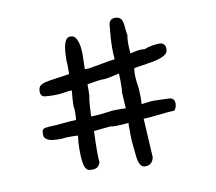

<svg xmlns="http://www.w3.org/2000/svg" viewBox="-71 -675 875 778"><g transform="rotate(-10 366.5 -286.0)"><path d="M621 -181Q615 -181 596.5 -179.5Q578 -178 557 -175.5Q536 -173 517.5 -171.5Q499 -170 493 -170L502 -10Q495 21 467 21Q455 21 448.5 12.5Q442 4 439 -9.5Q436 -23 435 -39Q434 -55 432 -69V-68Q431 -77 430 -89Q429 -99 429 -113.5Q429 -128 429 -145Q429 -151 429 -156Q429 -161 430 -164Q397 -161 378 -161Q360 -161 356 -163L286 -156Q285 -130 284.5 -109.5Q284 -89 284 -72Q284 -56 284.5 -45Q285 -34 286 -28Q279 -3 252 -3Q244 -3 237 -5Q230 -7 225 -16Q220 -25 217.5 -43.5Q215 -62 215 -94Q215 -107 216 -120.5Q217 -134 219 -149Q214 -150 208 -150Q202 -150 195 -150Q186 -150 176 -150Q166 -150 155 -148Q149 -148 136.5 -148Q124 -148 111.5 -150Q99 -152 89.5 -158.5Q80 -165 80 -178Q80 -192 83.5 -197Q87 -202 96.5 -203.5Q106 -205 123 -205.5Q140 -206 168 -209Q178 -210 191.5 -211Q205 -212 222 -213Q223 -218 223.5 -226Q224 -234 224 -244Q224 -263 222 -269Q222 -271 222 -278Q222 -285 223 -297L226 -334Q212 -334 194.5 -330.5Q177 -327 154 -327Q132 -327 114.5 -329Q97 -331 97 -352Q97 -367 104 -374Q111 -381 126.5 -385Q142 -389 166.5 -392Q191 -395 227 -401V-433Q227 -447 226 -453.5Q225 -460 226 -461Q226 -466 226.5 -480.5Q227 -495 229.5 -510.5Q232 -526 238.5 -538Q245 -550 259 -550Q275 -550 282.5 -534.5Q290 -519 292.5 -500Q295 -481 294.5 -465Q294 -449 294 -449Q294 -440 293.5 -430.5Q293 -421 293 -410Q295 -410 296.5 -409.5Q298 -409 300 -409Q306 -409 313.5 -410Q321 -411 330 -413L364 -419Q388 -424 419 -428Q418 -440 417.5 -451Q417 -462 417 -473Q417 -513 423 -569Q426 -593 450 -593Q464 -593 472.5 -584.5Q481 -576 483 -545Q484 -533 485 -525.5Q486 -518 487 -515Q484 -503 484 -482Q484 -473 484.5 -462.5Q485 -452 486 -440Q501 -444 512.5 -446Q524 -448 533 -448Q541 -448 545 -447Q578 -459 608 -459Q633 -459 633 -432Q633 -418 621.5 -410Q610 -402 591 -396.5Q572 -391 546 -387.5Q520 -384 492 -379Q489 -373 489 -357Q489 -340 490 -329.5Q491 -319 492.5 -310Q494 -301 495 -290.5Q496 -280 496 -263Q496 -255 496 -247Q496 -239 495 -230L538 -235Q550 -235 568 -234.5Q586 -234 610 -233Q631 -231 631 -209Q631 -192 621 -181ZM429 -224 425 -293Q427 -297 427 -322Q427 -331 427 -342.5Q427 -354 426 -368L395 -361Q372 -356 364 -356H357Q342 -356 293 -347Q293 -328 293 -318Q293 -308 292.5 -302.5Q292 -297 291 -292.5Q290 -288 289 -280Q288 -272 287 -257Q286 -242 285 -216Q312 -217 326.5 -218.5Q341 -220 350.5 -221.5Q360 -223 369.5 -224Q379 -225 395 -225Q403 -225 411.5 -225Q420 -225 429 -224Z"/></g></svg>

Font: Gaegu
Style: Accents-Regular
Weight: 400
Designer: JIKJI
Foundry: JIKJI
Version: Version 1.00